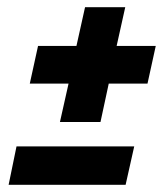

<svg xmlns="http://www.w3.org/2000/svg" viewBox="-20 -559 459 535"><path d="M147 -219 171 -326H63L86 -431H193L217 -539H329L305 -431H414L391 -326H283L260 -219ZM4 -44 26 -151H354L330 -44Z"/></svg>

Font: Saira UltraCondensed ExtraBold
Style: Italic
Weight: 800
Width: 1
Italic angle: -12°
Designer: Hector Gatti with collaboration of the Omnibus-Type team
Foundry: Omnibus-Type
Version: Version 1.101